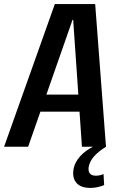

<svg xmlns="http://www.w3.org/2000/svg" viewBox="-51 -720 585 942"><path d="M218 -700H416L469 0H351L308 -623H305L87 0H-31ZM135 -256H375L363 -172H123ZM393 202Q347 202 325.5 179Q304 156 309 115Q314 78 342 47Q370 16 415 -5L469 0Q429 25 408.5 49.5Q388 74 384 100Q381 120 390 131Q399 142 419 142Q439 142 457 134L460 188Q446 194 428.5 198Q411 202 393 202Z"/></svg>

Font: Pathway Extreme Condensed SemiBold
Style: Italic
Weight: 600
Width: 3
Italic angle: -8°
Version: Version 1.001;gftools[0.9.26]